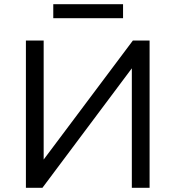

<svg xmlns="http://www.w3.org/2000/svg" viewBox="-20 -899 840 919"><path d="M104 0V-705H189V-130H185L616 -705H696V0H611V-576H614L183 0ZM235 -812V-879H569V-812Z"/></svg>

Font: Nunito Sans 8pt
Style: Regular
Weight: 400
Version: Version 3.101;gftools[0.9.27]